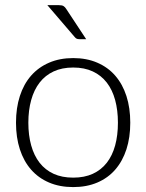

<svg xmlns="http://www.w3.org/2000/svg" viewBox="-20 -736 581 762"><path d="M270.5 -505.5Q324 -505.5 366.2 -487.2Q408.5 -469 437.5 -435.5Q466.5 -402 481.8 -354.8Q497 -307.5 497 -249Q497 -190.5 481.8 -143.5Q466.5 -96.5 437.5 -63Q408.5 -29.5 366.2 -11.5Q324 6.5 270.5 6.5Q217 6.5 174.8 -11.5Q132.5 -29.5 103.2 -63Q74 -96.5 58.8 -143.5Q43.5 -190.5 43.5 -249Q43.5 -307.5 58.8 -354.8Q74 -402 103.2 -435.5Q132.5 -469 174.8 -487.2Q217 -505.5 270.5 -505.5ZM270.5 -31Q315 -31 348.2 -46.2Q381.5 -61.5 403.8 -90Q426 -118.5 437 -158.8Q448 -199 448 -249Q448 -298.5 437 -339Q426 -379.5 403.8 -408.2Q381.5 -437 348.2 -452.5Q315 -468 270.5 -468Q226 -468 192.8 -452.5Q159.5 -437 137.2 -408.2Q115 -379.5 103.8 -339Q92.5 -298.5 92.5 -249Q92.5 -199 103.8 -158.8Q115 -118.5 137.2 -90Q159.5 -61.5 192.8 -46.2Q226 -31 270.5 -31ZM214 -715.5Q226 -715.5 232 -712Q238 -708.5 243.5 -699.5L322 -580.5H295Q289 -580.5 284.8 -582.2Q280.5 -584 276.5 -589L168 -715.5Z"/></svg>

Font: Lato Light
Style: Regular
Weight: 300
Designer: Lukasz Dziedzic
Foundry: Lukasz Dziedzic
Version: Version 1.104; Western+Polish opensource